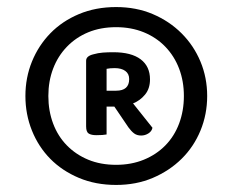

<svg xmlns="http://www.w3.org/2000/svg" viewBox="-20 -648 659 544"><path d="M52 -376Q52 -428 70.5 -473.5Q89 -519 122.5 -553.5Q156 -588 203.5 -608Q251 -628 309 -628Q366 -628 413 -608Q460 -588 494.5 -553.5Q529 -519 548 -473.5Q567 -428 567 -376Q567 -324 548 -278Q529 -232 494.5 -198Q460 -164 413 -144Q366 -124 309 -124Q251 -124 203.5 -144Q156 -164 122.5 -198Q89 -232 70.5 -278Q52 -324 52 -376ZM117 -376Q117 -334 130.5 -298Q144 -262 169.5 -236Q195 -210 230 -195.5Q265 -181 309 -181Q352 -181 387.5 -195.5Q423 -210 448.5 -236Q474 -262 487.5 -298Q501 -334 501 -376Q501 -418 487.5 -453.5Q474 -489 448.5 -515.5Q423 -542 387.5 -556.5Q352 -571 309 -571Q265 -571 230 -556.5Q195 -542 169.5 -515.5Q144 -489 130.5 -453.5Q117 -418 117 -376ZM282 -346V-267Q277 -266 269.5 -265.5Q262 -265 253 -265Q239 -265 231.5 -269.5Q224 -274 224 -290V-476Q224 -489 244 -494Q258 -498 271.5 -499Q285 -500 301 -500Q352 -500 378.5 -480Q405 -460 405 -423Q405 -397 391 -380Q377 -363 357 -355L412 -286Q410 -276 400.5 -270Q391 -264 380 -264Q368 -264 360 -270Q352 -276 344 -287L304 -346ZM309 -391Q346 -391 346 -424Q346 -439 335 -447Q324 -455 305 -455Q298 -455 292.5 -454.5Q287 -454 282 -453V-391Z"/></svg>

Font: Baloo 2 Medium
Style: Regular
Weight: 500
Designer: Sarang Kulkarni and Ek Type
Foundry: Ek Type
Version: Version 1.640;hotconv 1.0.111;makeotfexe 2.5.65597; ttfautoh